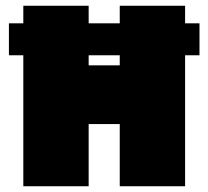

<svg xmlns="http://www.w3.org/2000/svg" viewBox="-20 -647 724 667"><path d="M288 0H61V-455H11V-566H61V-627H288V-566H396V-627H623V-566H673V-455H623V0H396V-216H288ZM288 -455V-420H396V-455Z"/></svg>

Font: Blinker Black
Style: Regular
Weight: 900
Designer: Juergen Huber
Foundry: supertype
Version: Version 1.017;hotconv 1.0.117;makeotfexe 2.5.65602